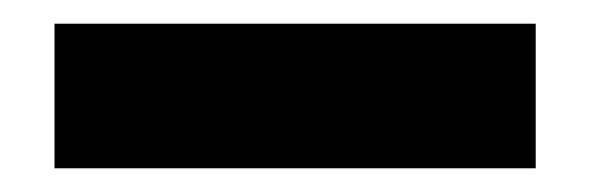

<svg xmlns="http://www.w3.org/2000/svg" viewBox="-20 -746 498 162"><path d="M26 -604V-726H432V-604Z"/></svg>

Font: M PLUS 1 Thin ExtraBold
Style: Regular
Weight: 800
Version: Version 1.001